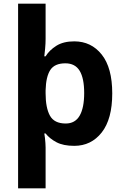

<svg xmlns="http://www.w3.org/2000/svg" viewBox="-20 -780 673 1040"><path d="M588 -274Q588 -135 531 -62.5Q474 10 382 10Q323 10 286 -9.5Q249 -29 227 -57H220Q222 -47 223.5 -33Q225 -19 226 -5.5Q227 8 227 19V240H78V-760H227V-569Q227 -545 224.5 -517.5Q222 -490 220 -475H227Q248 -509 286 -532.5Q324 -556 382 -556Q474 -556 531 -484.5Q588 -413 588 -274ZM436 -276Q436 -356 411.5 -396.5Q387 -437 334 -437Q276 -437 252.5 -401Q229 -365 227 -291V-275Q227 -196 250.5 -153.5Q274 -111 336 -111Q387 -111 411.5 -153.5Q436 -196 436 -276Z"/></svg>

Font: Noto Sans New Tai Lue
Style: Regular
Weight: 400
Designer: Monotype Design Team
Foundry: Monotype Imaging Inc.
Version: Version 2.003